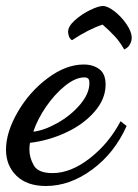

<svg xmlns="http://www.w3.org/2000/svg" viewBox="-37 -576 459 640"><path d="M-17 -77Q-17 -135 22 -202.5Q61 -270 122 -315.5Q183 -361 242 -361Q273 -361 294 -345.5Q315 -330 315 -294Q315 -246 278 -203.5Q241 -161 182.5 -134Q124 -107 63 -100Q61 -90 61 -77Q61 -51 75.5 -25Q90 1 138 1Q199 1 262.5 -48.5Q326 -98 365 -172L385 -156Q345 -66 270.5 -11Q196 44 116 44Q53 44 18 10Q-17 -24 -17 -77ZM261 -299Q261 -310 257 -314Q253 -318 244 -318Q215 -318 180.5 -290.5Q146 -263 117 -221Q88 -179 74 -137Q110 -141 154.5 -166Q199 -191 230 -227.5Q261 -264 261 -299ZM305 -494Q259 -479 203 -442Q196 -446 193 -454.5Q190 -463 190 -470Q190 -488 212 -508Q234 -528 262.5 -542Q291 -556 306 -556Q322 -556 345 -538Q368 -520 385 -495Q402 -470 402 -450Q402 -439 396 -428Q390 -417 377 -411Q363 -436 346.5 -454Q330 -472 305 -494Z"/></svg>

Font: Dancing Script
Style: Bold
Weight: 700
Designer: Pablo Impallari
Foundry: Pablo Impallari
Version: Version 2.000